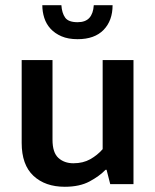

<svg xmlns="http://www.w3.org/2000/svg" viewBox="-20 -705 594 735"><path d="M373 -475H491V0H402L388 -55H384Q361 -31 323 -10.5Q285 10 228 10Q153 10 108 -32Q63 -74 63 -158V-475H181V-170Q181 -121 203.5 -100.5Q226 -80 261 -80Q298 -80 325.5 -95.5Q353 -111 373 -134ZM215 -685Q217 -655 229.5 -637.5Q242 -620 277 -620Q307 -620 322 -636.5Q337 -653 339 -685H411Q411 -626 376.5 -590.5Q342 -555 277 -555Q241 -555 215.5 -566Q190 -577 173.5 -595Q157 -613 149.5 -636.5Q142 -660 142 -685Z"/></svg>

Font: Mukta Vaani SemiBold
Style: Regular
Weight: 600
Designer: Noopur Datye, Girish Dalvi, Yashodeep Gholap, Pallavi Karambelkar
Foundry: Ek Type
Version: Version 2.538;PS 1.000;hotconv 16.6.51;makeotf.lib2.5.65220;